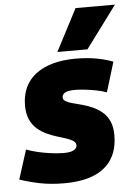

<svg xmlns="http://www.w3.org/2000/svg" viewBox="-79 -831 620 884"><g transform="rotate(-5 231.5 -389.5)"><path d="M-23 -25 20 -160Q44 -151 74 -144Q104 -137 135.5 -133Q167 -129 192 -129Q213 -129 226 -132.5Q239 -136 246 -143Q253 -150 253 -159Q253 -172 241 -180Q229 -188 209 -194.5Q189 -201 166 -208Q143 -215 119.5 -226Q96 -237 76.5 -254Q57 -271 45 -297.5Q33 -324 33 -363Q33 -409 50 -445.5Q67 -482 99.5 -506.5Q132 -531 178 -544Q224 -557 284 -557Q337 -557 380 -549Q423 -541 456 -528L414 -390Q392 -398 366 -403Q340 -408 314.5 -411Q289 -414 268 -414Q247 -414 234 -410.5Q221 -407 215 -400Q209 -393 209 -383Q209 -373 221 -366Q233 -359 252.5 -354Q272 -349 296 -342.5Q320 -336 343.5 -325.5Q367 -315 387 -298.5Q407 -282 419 -255.5Q431 -229 431 -191Q431 -145 418 -111Q405 -77 381.5 -53.5Q358 -30 327 -16Q296 -2 259 4Q222 10 183 10Q120 10 71 0Q22 -10 -23 -25ZM203 -595 304 -789H486L342 -595Z"/></g></svg>

Font: Georama ExtraCondensed Thin ExtraBold
Style: Italic
Weight: 800
Italic angle: -9°
Version: Version 1.001